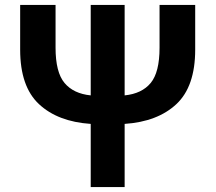

<svg xmlns="http://www.w3.org/2000/svg" viewBox="-20 -761 877 781"><path d="M349 0V-257Q215 -266 138.5 -337.5Q62 -409 62 -559V-741H206V-567Q206 -467 242.5 -423.5Q279 -380 349 -373V-741H487V-373Q557 -380 593 -423.5Q629 -467 629 -567V-741H774V-559Q774 -409 697.5 -337.5Q621 -266 487 -257V0Z"/></svg>

Font: Chiron Sans HK TT
Style: Bold
Weight: 700
Designer: Ryoko NISHIZUKA 西塚涼子 (kana, bopomofo & ideographs); Paul D. Hunt (Latin, Greek & Cyrillic); Sandoll Communications 산돌커뮤니
Foundry: Adobe
Version: Version 2.022;hotconv 1.0.109;makeotfexe 2.5.65596